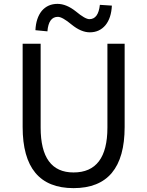

<svg xmlns="http://www.w3.org/2000/svg" viewBox="-20 -959 761 992"><path d="M97 -303V-733H190V-300Q190 -68 360 -68Q535 -68 535 -300V-733H624V-303Q624 13 360 13Q97 13 97 -303ZM350 -832Q302 -872 279 -872Q231 -872 225 -797L163 -803Q166 -866 196 -903Q227 -939 277 -939Q323 -939 372 -900Q420 -860 442 -860Q488 -860 496 -934L558 -930Q555 -866 525 -829Q494 -792 444 -792Q399 -792 350 -832Z"/></svg>

Font: Source Han Sans K Regular
Style: Regular
Weight: 400
Designer: Ryoko NISHIZUKA  (kana & ideographs); Paul D. Hunt (Latin, Greek & Cyrillic); Wenlong ZHANG  (bopomofo); Sandoll Communi
Foundry: Adobe Systems Incorporated
Version: Version 1.00 July 18, 2014, initial release